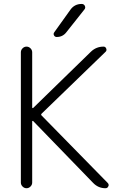

<svg xmlns="http://www.w3.org/2000/svg" viewBox="-20 -995 631 993"><path d="M402.3 -974.6Q414.1 -974.6 418.9 -964.4Q423.8 -954.1 416 -945.3L322.3 -827.1Q303.7 -803.7 273.4 -803.7Q263.7 -803.7 259.3 -812Q254.9 -820.3 260.7 -828.1L343.8 -944.3Q365.2 -974.6 402.3 -974.6ZM146.5 -439.5Q146.5 -436.5 148.4 -436Q150.4 -435.5 151.4 -436.5L450.2 -727.5Q477.5 -753.9 515.6 -753.9Q525.4 -753.9 529.3 -744.1Q533.2 -734.4 526.4 -727.5L195.3 -407.2Q190.4 -402.3 195.3 -397.5L537.1 -48.8Q542 -43.9 542 -38.1Q542 -34.2 540 -31.2Q536.1 -21.5 525.4 -21.5Q488.3 -21.5 461.9 -48.8L151.4 -369.1Q150.4 -370.1 148.4 -369.6Q146.5 -369.1 146.5 -367.2V-50.8Q146.5 -39.1 137.7 -30.3Q128.9 -21.5 117.2 -21.5Q105.5 -21.5 96.7 -30.3Q87.9 -39.1 87.9 -50.8V-724.6Q87.9 -736.3 96.7 -745.1Q105.5 -753.9 117.2 -753.9Q128.9 -753.9 137.7 -745.1Q146.5 -736.3 146.5 -724.6Z"/></svg>

Font: Gen Jyuu Gothic Light
Style: Regular
Weight: 200
Designer: [Source Han Sans]
Ryoko NISHIZUKA  (kana & ideographs); Paul D. Hunt (Latin, Greek & Cyrillic); Wenlong ZHANG  (bopomofo
Version: Version 1.002.20150607